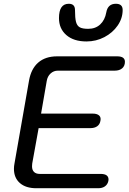

<svg xmlns="http://www.w3.org/2000/svg" viewBox="-20 -999 687 1019"><path d="M54 -103Q54 -117 57 -132L134 -571Q145 -634 183 -667Q221 -700 283 -700H602Q643 -700 643 -671Q643 -649 628.5 -636.5Q614 -624 589 -624H287Q265 -624 248.5 -609Q232 -594 228 -569L198 -396H473Q492 -396 503 -388.5Q514 -381 514 -367Q514 -361 513 -358Q510 -339 496 -329Q482 -319 460 -319H185L151 -131Q150 -126 150 -116Q150 -97 160.5 -86.5Q171 -76 191 -76H514Q556 -76 556 -46L555 -38Q551 -20 537 -10Q523 0 501 0H173Q117 0 85.5 -27.5Q54 -55 54 -103ZM293 -903Q293 -979 345 -979Q378 -979 378 -946Q378 -903 383.5 -882.5Q389 -862 403.5 -854Q418 -846 448 -846Q487 -846 512 -869.5Q537 -893 544 -933Q552 -979 595 -979Q631 -979 631 -946Q631 -902 604.5 -863.5Q578 -825 534 -802Q490 -779 439 -779Q371 -779 332 -813Q293 -847 293 -903Z"/></svg>

Font: Kodchasan Medium
Style: Italic
Weight: 500
Italic angle: -10°
Version: Version 1.000; ttfautohint (v1.6)